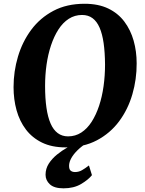

<svg xmlns="http://www.w3.org/2000/svg" viewBox="-20 -773 772 1020"><path d="M328 10Q255.5 10 203.2 -15.5Q151 -41 117.5 -85.2Q84 -129.5 68 -187.2Q52 -245 52 -310Q52 -393.5 75.5 -472.5Q99 -551.5 146 -614.8Q193 -678 263.8 -715.5Q334.5 -753 429.5 -753Q502.5 -753 555 -727.8Q607.5 -702.5 640.8 -658Q674 -613.5 690 -556.8Q706 -500 706 -437Q706.5 -352 683.2 -272Q660 -192 612.8 -128.5Q565.5 -65 494.5 -27.5Q423.5 10 328 10ZM341.5 -48.5Q380.5 -48.5 412 -69Q443.5 -89.5 467 -126.2Q490.5 -163 506.5 -211.2Q522.5 -259.5 530.2 -315.2Q538 -371 538 -430Q537.5 -495 530.5 -544Q523.5 -593 509 -626.2Q494.5 -659.5 471.5 -676.5Q448.5 -693.5 416 -693.5Q377 -693.5 345.5 -673.2Q314 -653 290.5 -616.5Q267 -580 251 -532Q235 -484 227.2 -429Q219.5 -374 219.5 -316.5Q219.5 -250.5 226.8 -200.5Q234 -150.5 248.8 -116.8Q263.5 -83 286.8 -65.8Q310 -48.5 341.5 -48.5ZM317.5 227.5Q268 227.5 245 206.2Q222 185 222 155.5Q222 123 239.2 96.2Q256.5 69.5 283 48Q309.5 26.5 339 9.8Q368.5 -7 393 -20L419.5 -28L444.5 -16Q414 3.5 392.2 24.8Q370.5 46 359 66.8Q347.5 87.5 347 106Q346.5 126.5 355.5 133.8Q364.5 141 378.5 141Q398.5 141 415.5 131.2Q432.5 121.5 452.5 106L468.5 157.5Q449 182 410.5 204.8Q372 227.5 317.5 227.5Z"/></svg>

Font: Merriweather ExtraBold
Style: Italic
Weight: 800
Italic angle: -7.8°
Version: Version 2.101